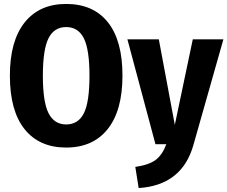

<svg xmlns="http://www.w3.org/2000/svg" viewBox="-20 -730 1151 972"><path d="M600 -347Q600 -171 525.5 -77Q451 17 315 17Q179 17 104.5 -76Q30 -169 30 -347Q30 -522 104.5 -616Q179 -710 315 -710Q452 -710 526 -617.5Q600 -525 600 -347ZM197 -347Q197 -213 226 -156.5Q255 -100 315 -100Q376 -100 404.5 -156.5Q433 -213 433 -347Q433 -479 404.5 -536Q376 -593 315 -593Q254 -593 225.5 -536Q197 -479 197 -347ZM960 1Q903 208 682 222L665 115Q734 105 768 79.5Q802 54 822 0H767L625 -531H784L865 -98L956 -531H1111Z"/></svg>

Font: Fira Sans Condensed
Style: Bold
Weight: 700
Width: 3
Designer: bBox Type GmbH & Carrois Corporate GbR & Edenspiekermann AG
Foundry: bBox Type GmbH & Carrois Corporate GbR & Edenspiekermann AG
Version: Version 4.301